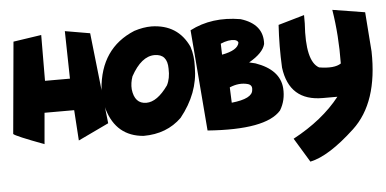

<svg xmlns="http://www.w3.org/2000/svg" viewBox="-55 -611 1789 891"><g transform="rotate(-5 839.5 -165.5)"><path d="M274.4 -517.1 390.6 -497.1 437.5 -73.7 294.9 -5.9 285.6 -147.9H147.5L134.8 -2.9Q2.9 -52.2 -5.9 -62.5L32.7 -489.3L163.6 -508.8L162.6 -295.4H278.8Z M676.3 -503.9Q799.8 -501.5 849.1 -393.6Q863.3 -350.6 860.8 -298.3Q860.8 -176.8 774.4 -69.3Q704.6 -1 596.2 -1Q469.7 -11.2 431.6 -139.2Q419.9 -180.7 420.4 -233.4Q434.6 -423.8 595.7 -490.2Q638.2 -503.9 676.3 -503.9ZM560.1 -221.2Q567.9 -152.8 622.6 -152.8Q672.9 -152.8 724.1 -224.6Q740.7 -255.9 738.8 -301.8Q738.8 -370.1 679.2 -370.1Q617.7 -370.1 568.8 -280.8Q558.1 -250.5 560.1 -221.2Z M1091.3 -501.5Q1196.8 -469.2 1190.4 -377Q1180.2 -335.9 1113.8 -297.9L1142.6 -291Q1253.9 -252 1260.7 -165.5Q1264.6 -108.4 1236.8 -63Q1164.1 20 894 0L856 -470.2Q959 -523.9 1091.3 -501.5ZM990.2 -396 991.7 -344.7Q1065.9 -358.4 1072.3 -393.6Q1070.3 -403.8 1055.7 -407.2Q1027.8 -412.1 990.2 -396ZM1017.1 -118.7Q1114.3 -128.9 1116.7 -169.4Q1120.6 -191.9 1099.6 -198.2Q1059.1 -209.5 1014.2 -190.4Z M1670.4 -482.9 1684.1 -299.3Q1689.5 -61 1566.7 53.2Q1443.8 167.5 1356.9 185.5L1288.6 72.8Q1427.7 -1.5 1507.8 -103.5H1440.4Q1284.2 -103 1263.7 -260.7Q1258.8 -361.3 1265.1 -459.5L1386.7 -494.6V-455.6Q1374.5 -279.8 1435.1 -246.6Q1505.9 -234.9 1537.1 -255.9Q1539.1 -386.2 1519.5 -507.3Z"/></g></svg>

Font: Lapsus Pro (theguybrush.com)
Style: Bold
Weight: 700
Designer: Jose Roses
Version: Version 1.00 February 9, 2018, initial release